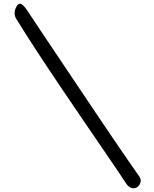

<svg xmlns="http://www.w3.org/2000/svg" viewBox="-20 -961 823 1026"><path d="M694 45Q671 45 655 21Q615 -40 558.5 -122.5Q502 -205 437.5 -299.5Q373 -394 306.5 -492.5Q240 -591 178.5 -685Q117 -779 67 -860Q58 -875 58 -891Q58 -910 70 -929Q78 -941 87 -941Q102 -941 127 -903Q155 -860 196.5 -798Q238 -736 287.5 -662.5Q337 -589 389.5 -510.5Q442 -432 493.5 -355.5Q545 -279 590.5 -212Q636 -145 671 -94.5Q706 -44 725 -17Q732 -7 732 4Q732 11 729.5 17Q727 23 725 27Q713 45 694 45Z"/></svg>

Font: Fuzzy Bubbles
Style: Regular
Weight: 400
Designer: Robert E. Leuschke
Foundry: Robert E. Leuschke
Version: Version 1.010; ttfautohint (v1.8.3)